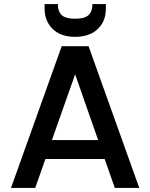

<svg xmlns="http://www.w3.org/2000/svg" viewBox="-20 -923 737 943"><path d="M494 -142H203L153 0H34L283 -696H415L664 0H544ZM462 -235 349 -558 235 -235ZM500 -881Q500 -818 459.5 -780Q419 -742 349 -742Q279 -742 239 -780.5Q199 -819 199 -882V-903H264Q264 -867 283 -849Q302 -831 349 -831Q396 -831 415 -849Q434 -867 434 -903H500Z"/></svg>

Font: Poppins Cyr Med
Style: Regular
Weight: 500
Designer: Ninad Kale (Devanagari), Jonny Pinhorn (Latin)
Foundry: Indian Type Foundry
Version: 4.004